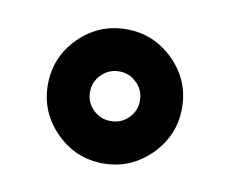

<svg xmlns="http://www.w3.org/2000/svg" viewBox="-42 -833 409 340"><g transform="rotate(10 163.0 -662.5)"><path d="M161.6 -541.5Q111.8 -541.5 76.4 -577.1Q41 -612.8 41 -662.1Q41 -711.9 76.4 -747.3Q111.8 -782.7 161.6 -782.7Q210.9 -782.7 246.6 -747.3Q282.2 -711.9 282.2 -662.1Q282.2 -612.8 246.6 -577.1Q210.9 -541.5 161.6 -541.5ZM129.9 -630.6Q143.1 -617.7 161.6 -617.7Q180.2 -617.7 193.4 -630.6Q206.5 -643.6 206.5 -662.1Q206.5 -680.7 193.4 -693.8Q180.2 -707 161.6 -707Q143.1 -707 129.9 -693.8Q116.7 -680.7 116.7 -662.1Q116.7 -643.6 129.9 -630.6Z"/></g></svg>

Font: Epilogue ExtraBold
Style: Regular
Weight: 800
Designer: Tyler Finck
Foundry: Etcetera Type Co
Version: Version 2.112